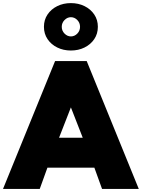

<svg xmlns="http://www.w3.org/2000/svg" viewBox="-40 -1219 916 1239"><path d="M-20.5 0H216.5L266 -137H569L618.5 0H855.5L519.5 -825H315.5ZM341 -330 417.5 -526 494 -330ZM417.5 -893Q466 -893 505.5 -912.5Q545 -932 568.2 -966.5Q591.5 -1001 591.5 -1046Q591.5 -1091 568.2 -1125.5Q545 -1160 505.5 -1179.5Q466 -1199 417.5 -1199Q369 -1199 329.5 -1179.5Q290 -1160 266.8 -1125.5Q243.5 -1091 243.5 -1046Q243.5 -1001 266.8 -966.5Q290 -932 329.5 -912.5Q369 -893 417.5 -893ZM417.5 -984Q394.5 -984 376.5 -1002.2Q358.5 -1020.5 358.5 -1046Q358.5 -1071.5 376.5 -1089.8Q394.5 -1108 417.5 -1108Q441 -1108 458.8 -1089.8Q476.5 -1071.5 476.5 -1046Q476.5 -1020.5 458.8 -1002.2Q441 -984 417.5 -984Z"/></svg>

Font: Spartan Black
Style: Regular
Weight: 900
Designer: Matt Bailey, Mirko Velimirovic
Foundry: Matt Bailey
Version: Version 1.003; ttfautohint (v1.8.3)